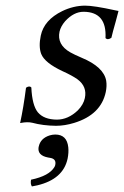

<svg xmlns="http://www.w3.org/2000/svg" viewBox="-20 -439 443 685"><path d="M177.2 41Q218.8 41 223.6 86.4Q225.6 105 221.2 127Q205.6 200.2 113.3 222.2Q103.5 224.6 93.8 226.1Q87.9 217.3 90.8 202.1Q155.8 188.5 174.3 156.7Q176.8 152.3 177.2 148.9Q181.6 127.4 157.7 124Q154.3 123.5 151.9 123Q112.8 115.7 117.7 85.9Q118.2 84.5 118.2 84Q124.5 54.2 157.7 43.9Q167.5 41 177.2 41ZM72.8 -126Q85 -134.3 91.8 -127Q94.7 -63 115.2 -38.1Q136.7 -12.7 182.6 -12.2Q223.1 -12.2 257.8 -45.4Q277.8 -65.9 282.7 -88.9Q291.5 -129.9 256.8 -155.8Q237.8 -169.4 203.1 -185.1Q139.6 -214.8 127 -246.6Q117.2 -272.5 125.5 -312Q137.2 -367.7 202.1 -399.4Q241.7 -418.5 283.2 -418.9Q314.9 -418.9 390.6 -402.3Q397.9 -400.9 402.8 -399.9Q399.9 -387.2 392.6 -361.3Q381.8 -323.7 377.4 -304.2Q364.3 -294.9 356.4 -303.2Q361.3 -396.5 278.3 -397Q243.2 -397 212.4 -363.3Q196.8 -345.2 192.4 -326.2Q182.6 -279.8 230.5 -252.4Q245.1 -244.1 271.5 -232.9Q350.1 -200.2 358.9 -150.9Q361.8 -132.3 357.4 -110.8Q340.3 -29.8 244.6 -0.5Q210.9 9.8 179.7 9.8Q133.3 9.3 95.2 -1Q87.4 -2.9 76.7 -2.9Q66.9 -2.9 51.8 0Q64 -56.2 72.8 -126Z"/></svg>

Font: Linux Libertine Display Slanted O
Style: Slanted
Weight: 400
Designer: Philipp H. Poll
Foundry: Philipp H. Poll
Version: Version 5.0.9